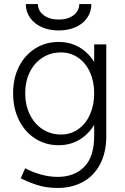

<svg xmlns="http://www.w3.org/2000/svg" viewBox="-20 -720 622 952"><path d="M85 165 83 164 105 114 114 119Q140 133 182 145Q224 157 266 157Q349 157 398 107Q447 57 447 -46V-500H507V-46Q507 38 475 96.5Q443 155 388.5 183.5Q334 212 266 212Q209 212 163.5 197Q118 182 85 165ZM45 -258Q45 -332 74 -389.5Q103 -447 154.5 -479.5Q206 -512 271 -512Q334 -512 383 -479.5Q432 -447 459.5 -389.5Q487 -332 487 -258Q487 -183 459.5 -124.5Q432 -66 383 -33Q334 0 271 0Q206 0 154.5 -33Q103 -66 74 -124.5Q45 -183 45 -258ZM447 -258Q447 -316 426 -362Q405 -408 367.5 -434Q330 -460 282 -460Q231 -460 190.5 -434Q150 -408 127.5 -362Q105 -316 105 -258Q105 -199 128 -152Q151 -105 191.5 -79Q232 -53 283 -53Q330 -53 367.5 -79Q405 -105 426 -152Q447 -199 447 -258ZM108 -700H168Q168 -666 197 -644.5Q226 -623 271 -623Q316 -623 344.5 -644.5Q373 -666 373 -700H433Q433 -662 412.5 -632Q392 -602 355 -585.5Q318 -569 271 -569Q224 -569 187 -585.5Q150 -602 129 -632Q108 -662 108 -700Z"/></svg>

Font: Oak Sans Light
Style: Regular
Weight: 400
Designer: Erik Kennedy, Walven
Foundry: Erik Kennedy, Walven
Version: Version 1.100;Glyphs 3.1.2 (3151)